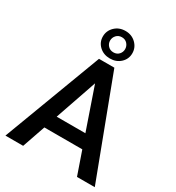

<svg xmlns="http://www.w3.org/2000/svg" viewBox="-219 -1076 1102 1205"><g transform="rotate(30 331.5 -473.0)"><path d="M526.9 0 469.2 -166.5H194.3L136.7 0H8.3L275.9 -710.9H387.2L655.8 0ZM227.5 -263.7H435.5L331.5 -565.4ZM226.6 -845.2Q226.6 -886.7 257.1 -916.3Q287.6 -945.8 333.5 -945.8Q378.9 -945.8 409.4 -916.3Q439.9 -886.7 439.9 -845.2Q439.9 -803.2 409.4 -774.9Q378.9 -746.6 333.5 -746.6Q287.6 -746.6 257.1 -774.9Q226.6 -803.2 226.6 -845.2ZM278.8 -845.2Q278.8 -823.7 293.9 -807.4Q309.1 -791 333.5 -791Q357.9 -791 372.8 -807.1Q387.7 -823.2 387.7 -845.2Q387.7 -867.2 372.8 -883.8Q357.9 -900.4 333.5 -900.4Q309.1 -900.4 293.9 -883.8Q278.8 -867.2 278.8 -845.2Z"/></g></svg>

Font: Vazirmatn FD Medium
Style: Regular
Weight: 500
Designer: Saber Rastikerdar
Foundry: Saber Rastikerdar
Version: Version 33.003